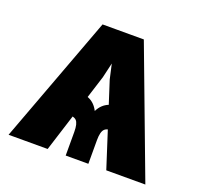

<svg xmlns="http://www.w3.org/2000/svg" viewBox="-100 -650 796 762"><g transform="rotate(20 298.0 -269.5)"><path d="M421.4 0 311 -343.3 267.1 -539.1H383.8L586.4 0ZM250 0V-99.6Q250 -135.3 238.5 -147Q227.1 -158.7 192.4 -158.7V-259.3Q224.6 -259.3 253.7 -247.8Q282.7 -236.3 297.9 -205.6Q313 -236.3 342 -247.8Q371.1 -259.3 403.3 -259.3V-158.7Q369.1 -158.7 357.4 -147Q345.7 -135.3 345.7 -99.6V0ZM8.8 0 209.5 -539.1H328.1L282.2 -342.3L173.8 0Z"/></g></svg>

Font: Inter 18pt ExtraBold
Style: Regular
Weight: 800
Designer: Rasmus Andersson
Foundry: rsms
Version: Version 4.001;git-66647c0bb